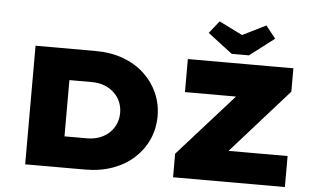

<svg xmlns="http://www.w3.org/2000/svg" viewBox="-59 -1033 1863 1129"><g transform="rotate(5 872.5 -468.5)"><path d="M127 0V-700H480Q572 -700 645 -673Q718 -646 770 -597.5Q822 -549 850 -485.5Q878 -422 878 -350Q878 -277 850 -213.5Q822 -150 770 -102Q718 -54 644.5 -27Q571 0 480 0ZM343 -133 306 -184H475Q519 -184 553.5 -198Q588 -212 611 -235.5Q634 -259 645.5 -288.5Q657 -318 657 -350Q657 -382 645.5 -411.5Q634 -441 610.5 -464.5Q587 -488 553 -502Q519 -516 475 -516H303L343 -565ZM1000 0V-139L1424 -613L1530 -505H1026V-700H1649V-562L1226 -87L1120 -183H1660V0ZM1280 -753 1135 -864 1193 -937 1346 -861H1316L1469 -937L1527 -864L1382 -753Z"/></g></svg>

Font: Lexend Giga Black
Style: Regular
Weight: 900
Designer: Bonnie Shaver-Troup, Thomas Jockin
Foundry: Lexend
Version: Version 1.007